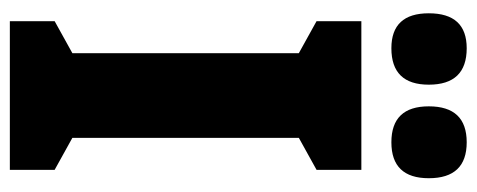

<svg xmlns="http://www.w3.org/2000/svg" viewBox="-309 -659 968 390"><g transform="rotate(90 175.0 -464.0)"><path d="M78 -775Q152 -775 152 -851Q152 -928 78 -928Q7 -928 7 -851Q7 -775 78 -775ZM269 -775Q342 -775 342 -851Q342 -928 269 -928Q196 -928 196 -851Q196 -775 269 -775ZM325 -91 260 -127V-587L325 -623V-714H23V-623L88 -587V-127L23 -91V0H325Z"/></g></svg>

Font: Noto Sans Display Condensed Black
Style: Regular
Weight: 900
Width: 3
Designer: Monotype Design team
Foundry: Monotype Imaging Inc.
Version: 1.000